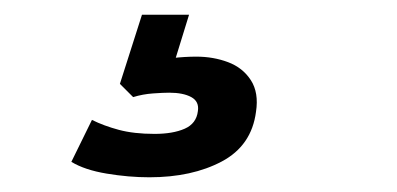

<svg xmlns="http://www.w3.org/2000/svg" viewBox="-20 -40 540 261"><path d="M183 201Q155 201 125 196Q95 191 77 180L105 123Q121 131 141.5 136.5Q162 142 190 142Q215 142 231 135Q247 128 249 111Q251 98 240 92Q229 86 210 86Q202 86 188 87Q174 88 161 92L143 74L173 -20H237L212 61L185 45Q197 41 214 39Q231 37 247 37Q270 37 290 44.5Q310 52 321 69Q332 86 328 112Q322 158 281.5 179.5Q241 201 183 201Z"/></svg>

Font: Nunito Sans 7pt
Style: Bold Italic
Weight: 700
Italic angle: -9°
Version: Version 3.101;gftools[0.9.27]